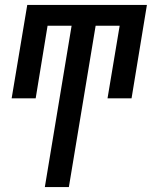

<svg xmlns="http://www.w3.org/2000/svg" viewBox="-20 -550 640 775"><path d="M161 205 269 -446H172L124 -153H27L90 -530H573L511 -153H414L463 -446H366L258 205Z"/></svg>

Font: Iosevka Slab Medium Extended
Style: Italic
Weight: 500
Width: 7
Italic angle: -9°
Monospace: yes
Designer: Belleve Invis
Foundry: Belleve Invis
Version: Version 11.1.0; ttfautohint (v1.8.3)